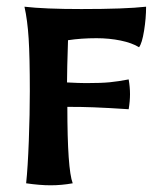

<svg xmlns="http://www.w3.org/2000/svg" viewBox="-20 -547 474 573"><path d="M58 0Q63 -47 66 -127Q69 -207 69 -275Q69 -377 65.5 -432Q62 -487 53 -527Q113 -520 223 -520Q353 -520 416 -527Q416 -493 410 -455.5Q404 -418 395 -406Q374 -419 340 -426Q306 -433 268 -433Q222 -433 183 -427Q180 -337 180 -301Q216 -299 237 -299Q282 -299 307.5 -301.5Q333 -304 364 -310Q368 -287 368 -266Q368 -245 364 -221Q246 -229 181 -228Q181 -42 197 0Q164 6 131 6Q99 6 58 0Z"/></svg>

Font: Mirza SemiBold
Style: Regular
Weight: 600
Designer: Arabic design by Kourosh Beigpour, Latin design by Eduardo Tunni, engineering by Lasse Fister
Version: Version 1.0010g